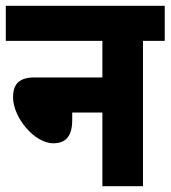

<svg xmlns="http://www.w3.org/2000/svg" viewBox="-20 -642 588 662"><path d="M0 -622V-501H333V-375H99C40 -375 25 -346 25 -306C25 -239 97 -148 164 -148C208 -148 229 -174 229 -228V-254H333V0H473V-501H548V-622Z"/></svg>

Font: Noto Sans Devanagari UI Condensed ExtraBold
Style: Regular
Weight: 800
Width: 3
Designer: Jelle Bosma - Monotype Design Team
Foundry: Monotype Imaging Inc.
Version: Version 2.004